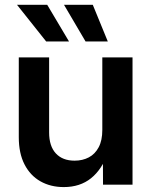

<svg xmlns="http://www.w3.org/2000/svg" viewBox="-20 -758 622 788"><path d="M241.7 9.8Q187.5 9.8 145.8 -13.9Q104 -37.6 80.6 -83.3Q57.1 -128.9 57.1 -194.8V-522.5H181.6V-214.4Q181.6 -158.2 209.2 -128.4Q236.8 -98.6 286.1 -98.6Q318.8 -98.6 344.5 -112.1Q370.1 -125.5 385 -153.6Q399.9 -181.6 399.9 -224.6V-522.5H523.9V0H402.8L402.3 -131.8H423.3Q398.9 -63 353.8 -26.6Q308.6 9.8 241.7 9.8ZM331.1 -587.9 242.7 -738.3H360.8L422.4 -587.9ZM169.4 -587.9 49.8 -738.3H173.8L263.2 -587.9Z"/></svg>

Font: Inter 28pt SemiBold
Style: Regular
Weight: 600
Designer: Rasmus Andersson
Foundry: rsms
Version: Version 4.001;git-66647c0bb